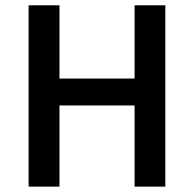

<svg xmlns="http://www.w3.org/2000/svg" viewBox="-20 -694 722 714"><path d="M86.4 0V-674.3H201.2V-401.9H480.5V-674.3H594.7V0H480.5V-301.8H201.2V0Z"/></svg>

Font: Akatab
Style: Bold
Weight: 700
Designer: SIL Global
Foundry: SIL Global
Version: Version 4.100